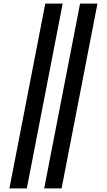

<svg xmlns="http://www.w3.org/2000/svg" viewBox="-20 -855 590 1060"><path d="M224 185 422 -835H518L320 185ZM32 185 230 -835H326L128 185Z"/></svg>

Font: Lode
Style: Bold Italic
Weight: 700
Italic angle: -11°
Monospace: yes
Designer: Belleve Invis
Foundry: Belleve Invis
Version: Version 29.2.0; ttfautohint (v1.8.3)